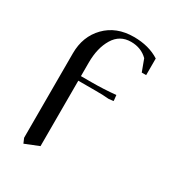

<svg xmlns="http://www.w3.org/2000/svg" viewBox="-180 -565 904 981"><g transform="rotate(30 272.5 -74.5)"><path d="M94 -223Q94 -323 157 -387.5Q220 -452 323 -452Q412 -452 474 -412V-314H448L422 -384Q383 -423 323 -423Q257 -423 222.5 -366Q188 -309 188 -223V-143H250Q323 -143 393 -150L396 -122V-116L368 -113Q338 -116 291 -116H188V270L106 303L94 275Z"/></g></svg>

Font: Dihjauti
Style: Bold
Weight: 700
Designer: T. Christopher White
Version: Version 3.0.0